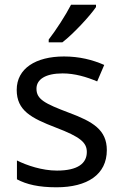

<svg xmlns="http://www.w3.org/2000/svg" viewBox="-20 -786 519 816"><path d="M388 -756V-766H282C259 -721 216 -655 187 -618V-606H245C292 -642 363 -719 388 -756ZM434 -148C434 -234 375 -269 273 -307C170 -346 135 -364 135 -409C135 -449 174 -474 246 -474C298 -474 348 -459 393 -440L423 -510C373 -532 317 -546 252 -546C132 -546 51 -495 51 -404C51 -316 113 -284 217 -244C322 -204 349 -180 349 -140C349 -92 311 -61 222 -61C159 -61 94 -83 52 -104V-24C93 -2 145 10 220 10C351 10 434 -44 434 -148Z"/></svg>

Font: Noto Sans Kayah Li
Style: Regular
Weight: 400
Designer: Monotype Design Team, Sérgio Martins
Foundry: Monotype Imaging Inc.
Version: Version 2.002